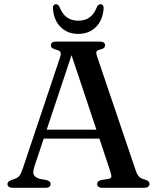

<svg xmlns="http://www.w3.org/2000/svg" viewBox="-20 -899 755 919"><path d="M173.7 -278.5H472.6L475.8 -235.5H168.8ZM222.1 -18.4Q222.1 -10.1 216.1 -5.1Q210 0 196.7 0H41.5Q28.4 0 22.1 -4.9Q15.8 -9.8 15.8 -18.1Q15.8 -24.3 19.7 -28.6Q23.6 -32.9 34.4 -37.4L53.6 -43.9Q68 -50 75.1 -60.6Q82.3 -71.1 91.2 -98.6L266.9 -622.8Q272.9 -640.9 269.6 -648.7Q266.4 -656.6 248.7 -661.2Q234.7 -664.9 229.1 -669.8Q223.5 -674.8 223.5 -682.2Q223.5 -690.7 229.9 -695.3Q236.4 -700 249.4 -700H457.2Q470.5 -700 476.7 -695.3Q482.8 -690.7 482.8 -682.5Q482.8 -674.7 477.5 -669.7Q472.1 -664.7 458.8 -661.6Q444.5 -658.3 441.8 -652.1Q439.1 -645.9 443.7 -631.7L628.9 -85.2Q635.5 -64.3 644.9 -54.3Q654.3 -44.2 672.2 -39.9Q686.1 -35.7 690.8 -31Q695.4 -26.2 695.4 -18.4Q695.4 -10.1 689 -5.1Q682.5 0 669.5 0H470.6Q457.7 0 451.3 -5.1Q445 -10.1 445 -18.4Q445 -25.5 449.7 -30.1Q454.4 -34.7 464.7 -37.4L499.9 -42.8Q512.9 -45.8 513.1 -54.1Q513.4 -62.4 507.3 -80.9L316.2 -653.6L330.9 -660.3L145.4 -104.1Q139.5 -85.8 139.4 -74.3Q139.3 -62.7 146.6 -55.6Q153.8 -48.4 169.1 -43.1L202.6 -37Q212.6 -34 217.4 -29.9Q222.1 -25.8 222.1 -18.4ZM354.7 -800Q387 -800 409 -815.9Q431 -831.8 444.4 -866.5Q448.3 -873 452.4 -875.9Q456.5 -878.8 460.9 -878.8Q468.2 -878.8 472.5 -873.4Q476.7 -868 475.9 -858.5Q472.2 -802.7 439.3 -769.8Q406.3 -736.8 354.7 -736.8Q302.8 -736.8 269.9 -769.8Q236.9 -802.7 233.5 -858.5Q232.7 -868 236.8 -873.4Q240.9 -878.8 248 -878.8Q253.1 -878.8 256.9 -875.9Q260.6 -873 264.4 -866.5Q278.3 -831.4 300.5 -815.7Q322.7 -800 354.7 -800Z"/></svg>

Font: Fraunces
Style: Regular
Weight: 900
Version: Version 1.000;[b76b70a41]